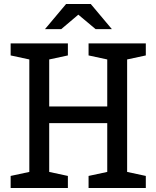

<svg xmlns="http://www.w3.org/2000/svg" viewBox="-20 -936 779 956"><path d="M706 -720H421V-660L514 -640V-406H225V-640L318 -660V-720H33V-660L126 -640V-80L33 -60V0H318V-60L225 -80V-323H514V-80L421 -60V0H706V-60L613 -80V-640L706 -660ZM432 -916H309L204 -791H285L370 -863L456 -791H537Z"/></svg>

Font: Hermeneus One
Style: Regular
Weight: 400
Designer: Rodrigo Fuenzalida, Pablo Impallari
Foundry: Pablo Impallari, Rodrigo Fuenzalida
Version: Version 1.002